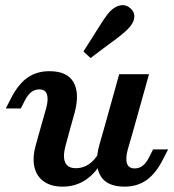

<svg xmlns="http://www.w3.org/2000/svg" viewBox="-20 -699 662 731"><path d="M129.4 -358.6Q112.4 -358.6 99.4 -348.6Q86.3 -338.6 75.5 -318.1L59.2 -286H2L22.7 -326.3Q50 -379.3 85.2 -403.7Q120.3 -428 167.7 -428Q236.1 -428 260 -385.8Q283.9 -343.6 264.1 -269.7L246.9 -208.2H133.4L155.7 -286.7Q165 -320.9 158.7 -339.8Q152.4 -358.6 129.4 -358.6ZM269 -58.6Q295.8 -58.6 318.1 -73.6Q340.4 -88.7 357.5 -118.1L370.5 -88.1Q343.9 -38.7 305.3 -13.6Q266.8 11.6 218.4 11.6Q175.2 11.6 147.3 -7.8Q119.4 -27.2 111.1 -62.7Q102.9 -98.3 115.8 -145.2L133.4 -208.2H246.9L230.1 -146.4Q218.2 -103.2 228 -80.9Q237.8 -58.6 269 -58.6ZM433.8 -416.4H547.3L489.1 -208.2H375.7ZM492.8 -57.8Q509.7 -57.8 523 -67.8Q536.2 -77.8 546.7 -98.3L562.9 -130.3H620.2L599.4 -90Q572.1 -37 537 -12.7Q501.9 11.6 454.5 11.6Q386 11.6 362.1 -30.6Q338.2 -72.8 358.1 -146.7L375.7 -208.2H489.1L466.4 -129.7Q457.2 -95.5 463.5 -76.6Q469.8 -57.8 492.8 -57.8ZM346.6 -580.3Q361.8 -604.8 375.1 -624.8Q388.4 -644.8 398.1 -654.9Q419.2 -676.3 440.7 -679Q462.3 -681.7 478.8 -665.4Q493.7 -650.8 491.2 -630.9Q488.7 -610.9 467.1 -588.6Q454.6 -576 435.2 -560.7Q415.8 -545.3 392.9 -529.2Q374.8 -515.9 360 -504.7Q345.3 -493.5 325 -478L297.6 -503Q311.3 -524.4 323.5 -543.6Q335.6 -562.8 346.6 -580.3Z"/></svg>

Font: Playfair Micro SmCond SmLight
Style: Italic
Weight: 360
Width: 4
Italic angle: -15.6°
Designer: Claus Eggers Sørensen
Foundry: Claus Eggers Sørensen
Version: Version 2.203;Glyphs 3.3 (3326)